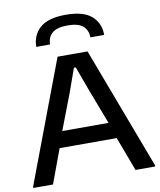

<svg xmlns="http://www.w3.org/2000/svg" viewBox="-102 -1056 947 1136"><g transform="rotate(-10 371.0 -488.0)"><path d="M5 -8 281 -740H461L737 -8V0H619L542 -205H199L123 0H5ZM510 -302 428 -517 376 -659H365L314 -516L232 -302ZM492 -819Q492 -863 463 -887.5Q434 -912 371 -912Q308 -912 279 -887.5Q250 -863 250 -819H167Q167 -888 215.5 -932Q264 -976 371 -976Q478 -976 526.5 -932.5Q575 -889 575 -819Z"/></g></svg>

Font: Encode Sans Wide
Style: Medium
Weight: 500
Designer: Pablo Impallari, Andres Torresi
Foundry: Pablo Impallari, Andres Torresi
Version: Version 1.000; ttfautohint (v1.00) -l 8 -r 50 -G 200 -x 14 -